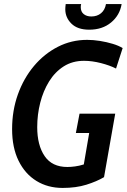

<svg xmlns="http://www.w3.org/2000/svg" viewBox="-20 -910 623 944"><path d="M288 14Q215 14 159 -20.5Q103 -55 71.2 -119.8Q39.5 -184.5 39.5 -275Q39.5 -366.5 68 -446Q96.5 -525.5 147.2 -585.8Q198 -646 264.8 -680Q331.5 -714 408.5 -714Q438.5 -714 471.5 -708.8Q504.5 -703.5 534.2 -694.5Q564 -685.5 583 -673.5L550.5 -573Q520 -588.5 476.2 -599.8Q432.5 -611 393 -611Q336.5 -611 293.5 -583.8Q250.5 -556.5 221.5 -509.8Q192.5 -463 177.8 -404.8Q163 -346.5 163 -285Q163 -196 199.5 -142.5Q236 -89 311 -89Q328.5 -89 349 -91.8Q369.5 -94.5 392 -101.5L418.5 -256H353L371 -351H546.5L491.5 -39Q455 -17.5 404.5 -1.8Q354 14 288 14ZM418.5 -764Q361.5 -764 331.2 -793.8Q301 -823.5 301 -864.5Q301 -870.5 301.5 -875.8Q302 -881 303 -890H379Q377 -883 377 -875Q377 -852.5 391.5 -840.8Q406 -829 429 -829Q457.5 -829 476.8 -845Q496 -861 501 -890H578Q569 -835 526.2 -799.5Q483.5 -764 418.5 -764Z"/></svg>

Font: Cabin Condensed SemiBold
Style: Italic
Weight: 600
Width: 3
Italic angle: -10°
Designer: Pablo Impallari
Foundry: Pablo Impallari. http://www.impallari.com Igino Marini. http://www.ikern.com
Version: Version 3.001; ttfautohint (v1.8.3)